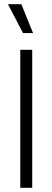

<svg xmlns="http://www.w3.org/2000/svg" viewBox="-20 -898 251 918"><path d="M77 0V-660H134V0ZM90 -740 18 -878H82L138 -740Z"/></svg>

Font: Bricolage Grotesque 12pt Condensed ExtraLight
Style: Regular
Weight: 200
Width: 3
Designer: Mathieu Triay
Foundry: Atelier Triay
Version: Version 1.001; ttfautohint (v1.8.4.7-5d5b);gftools[0.9.33.de